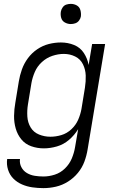

<svg xmlns="http://www.w3.org/2000/svg" viewBox="-20 -757 616 990"><path d="M204 213Q236 213 268.5 205.5Q301 198 330.5 179.5Q360 161 382 134Q404 107 415.5 75.5Q427 44 432 12L522 -530H455L437 -422Q431 -455 412.5 -483.5Q394 -512 362 -525Q330 -538 294 -538Q263 -538 231.5 -530Q200 -522 172 -503Q144 -484 124 -457Q104 -430 93 -399Q82 -368 77 -337L59 -227Q53 -194 52.5 -160Q52 -126 61 -94.5Q70 -63 90 -38.5Q110 -14 141 -3Q172 8 206 8Q239 8 273.5 -2Q308 -12 336 -36Q364 -60 383 -91L367 2Q362 32 350 60.5Q338 89 315 111.5Q292 134 262.5 143.5Q233 153 204 153Q181 153 159 149.5Q137 146 118.5 135Q100 124 90 104.5Q80 85 83 63H17Q13 91 21.5 118Q30 145 49 164Q68 183 93.5 194Q119 205 147 209Q175 213 204 213ZM240 -52Q209 -52 181 -63.5Q153 -75 138 -100Q123 -125 121 -156Q119 -187 124 -218L142 -328Q147 -357 159.5 -386Q172 -415 196 -437Q220 -459 250 -469Q280 -479 309 -479Q341 -479 368 -465.5Q395 -452 408 -425Q421 -398 422 -367.5Q423 -337 418 -305L400 -195Q395 -167 383 -139.5Q371 -112 348 -90.5Q325 -69 296.5 -60.5Q268 -52 240 -52ZM345 -633Q357 -633 368.5 -637Q380 -641 387.5 -651Q395 -661 397 -672Q399 -689 394.5 -705Q390 -721 376 -729Q362 -737 345 -737Q334 -737 322.5 -733.5Q311 -730 303.5 -719.5Q296 -709 294 -698Q291 -681 295.5 -665Q300 -649 314.5 -641Q329 -633 345 -633Z"/></svg>

Font: Iosevka Sparkle Light Oblique
Style: Regular
Weight: 300
Italic angle: -9°
Designer: Belleve Invis
Foundry: Belleve Invis
Version: Version 4.5.0; ttfautohint (v1.8.3)